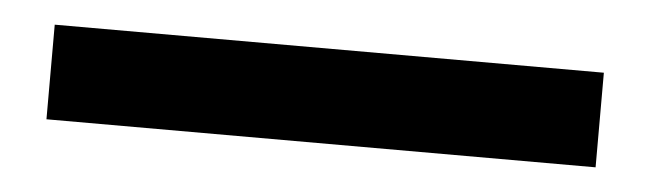

<svg xmlns="http://www.w3.org/2000/svg" viewBox="-25 -47 629 186"><g transform="rotate(5 290.0 46.0)"><path d="M23 92V0H557V92Z"/></g></svg>

Font: Rokkitt SemiBold ExtraBold
Style: Regular
Weight: 800
Version: Version 3.103